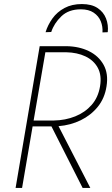

<svg xmlns="http://www.w3.org/2000/svg" viewBox="-20 -928 553 948"><path d="M146 -333 204 -670H306Q361 -669 402 -649.5Q443 -630 463 -593Q483 -556 474 -502Q465 -447 432.5 -410Q400 -373 351.5 -353.5Q303 -334 246 -333ZM141 -304H234L388 0H426L269 -305Q329 -310 379 -334.5Q429 -359 463 -401Q497 -443 506 -502Q516 -564 491.5 -608Q467 -652 419 -675.5Q371 -699 308 -700H191H176L57 0H89ZM205 -769 233 -770Q247 -813 283 -847.5Q319 -882 379 -882Q418 -882 442.5 -865.5Q467 -849 477.5 -823Q488 -797 486 -768L512 -769Q516 -805 503.5 -837Q491 -869 461.5 -888.5Q432 -908 384 -908Q335 -908 298.5 -888.5Q262 -869 239 -837Q216 -805 205 -769Z"/></svg>

Font: Jost* 200 Thin Italic
Style: Italic
Weight: 200
Italic angle: -10°
Version: Version 3.200; ttfautohint (v0.97) -l 8 -r 50 -G 200 -x 14 -